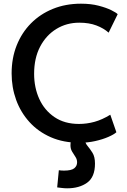

<svg xmlns="http://www.w3.org/2000/svg" viewBox="-20 -767 689 1041"><path d="M412 7Q324 7 255.5 -23Q187 -53 139.5 -105.5Q92 -158 67.5 -225.5Q43 -293 43 -369Q43 -452 70.5 -521Q98 -590 148 -640.5Q198 -691 267 -719Q336 -747 419 -747Q473 -747 515 -736Q557 -725 584 -711.5Q611 -698 618 -690L569 -590Q542 -614 502.5 -629Q463 -644 410 -644Q341 -644 285.5 -610Q230 -576 197.5 -514Q165 -452 165 -367Q165 -292 193 -230.5Q221 -169 275.5 -132Q330 -95 408 -95Q451 -95 492.5 -106.5Q534 -118 578 -145L611 -50Q598 -38 567 -24.5Q536 -11 495.5 -2Q455 7 412 7ZM344 254Q329 254 314 252Q299 250 290 249L299 156Q313 158 327 158Q367 158 382.5 145.5Q398 133 398 113Q398 97 389 83.5Q380 70 371 55Q362 40 362 20Q362 3 365.5 -2.5Q369 -8 370 -10L398 -16L441 -10Q441 8 454.5 24Q468 40 481.5 61.5Q495 83 495 120Q495 193 452.5 223.5Q410 254 344 254Z"/></svg>

Font: Alata
Style: Regular
Weight: 400
Designer: Spyros Zevelakis, Eben Sorkin
Foundry: Spyros Zevelakis
Version: Version 1.005; ttfautohint (v1.8.4.7-5d5b)